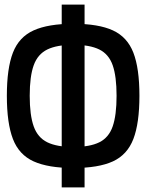

<svg xmlns="http://www.w3.org/2000/svg" viewBox="-20 -820 640 840"><path d="M301 -85Q191 -85 127 -114Q63 -143 36.5 -212Q10 -281 10 -401Q10 -521 36.5 -589.5Q63 -658 127 -687Q191 -716 301 -716Q411 -716 474 -687Q537 -658 563.5 -589.5Q590 -521 590 -401Q590 -281 563.5 -212Q537 -143 474 -114Q411 -85 301 -85ZM301 -177Q373 -177 414.5 -197.5Q456 -218 473 -267Q490 -316 490 -401Q490 -486 473 -534.5Q456 -583 414.5 -603.5Q373 -624 301 -624Q229 -624 187 -603.5Q145 -583 127.5 -534.5Q110 -486 110 -401Q110 -316 127.5 -267Q145 -218 187 -197.5Q229 -177 301 -177ZM250 0V-800H350V0Z"/></svg>

Font: Victor Mono
Style: Bold
Weight: 700
Monospace: yes
Designer: Rune Bjørnerås
Version: Version 1.561;gftools[0.9.30]